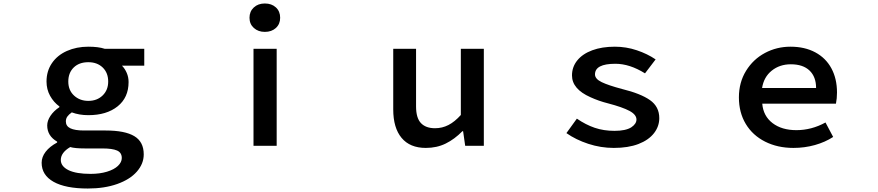

<svg xmlns="http://www.w3.org/2000/svg" viewBox="-20 -837 5040 1102"><path d="M219 97Q219 64 242 34Q265 4 308 -19V-24Q251 -57 251 -117Q251 -144 269.5 -172Q288 -200 321 -222V-226Q288 -250 267.5 -287Q247 -324 247 -369Q247 -429 278 -474.5Q309 -520 364 -544.5Q419 -569 487 -569Q545 -569 581 -557H808V-460H680Q697 -443 707.5 -418.5Q718 -394 718 -366Q718 -277 655 -226.5Q592 -176 487 -176Q435 -176 392 -192Q375 -180 366.5 -168Q358 -156 358 -140Q358 -113 384 -100.5Q410 -88 462 -88H586Q697 -88 751 -55.5Q805 -23 805 49Q805 103 765.5 148Q726 193 653 219Q580 245 484 245Q356 245 287.5 206.5Q219 168 219 97ZM601 -369Q601 -419 569.5 -449.5Q538 -480 487 -480Q434 -480 403 -449.5Q372 -419 372 -369Q372 -319 405 -288.5Q438 -258 487 -258Q537 -258 569 -289Q601 -320 601 -369ZM679 70Q679 39 652 27Q625 15 567 15H468Q409 15 383 7Q329 39 329 81Q329 118 374 140Q418 161 500 161Q553 161 594 148.5Q635 136 657 115Q679 94 679 70Z M1435 -557H1568V0H1435ZM1412 -735Q1412 -771 1436.5 -794Q1461 -817 1500 -817Q1539 -817 1563.5 -794.5Q1588 -772 1588 -735Q1588 -699 1563.5 -676.5Q1539 -654 1500 -654Q1462 -654 1437 -676.5Q1412 -699 1412 -735Z M2237 -209V-557H2368V-226Q2368 -160 2396 -130.5Q2424 -101 2477 -101Q2518 -101 2554 -119.5Q2590 -138 2625 -177V-557H2757V0H2650L2638 -84H2634Q2589 -38 2538 -13Q2487 12 2424 12Q2333 12 2285 -45.5Q2237 -103 2237 -209Z M3231 -73 3291 -156Q3342 -121 3393.5 -103.5Q3445 -86 3507 -86Q3571 -86 3603 -106Q3633 -126 3633 -151Q3633 -179 3593 -200.5Q3553 -222 3469 -244Q3417 -257 3369 -279Q3263 -326 3263 -404Q3263 -453 3293.5 -490.5Q3324 -528 3379.5 -548.5Q3435 -569 3509 -569Q3574 -569 3635 -548.5Q3696 -528 3743 -496L3682 -416Q3594 -471 3512 -471Q3395 -471 3395 -410Q3395 -384 3433.5 -365.5Q3472 -347 3551 -326Q3657 -300 3710.5 -262.5Q3764 -225 3764 -159Q3764 -112 3734 -73Q3703 -33 3644.5 -10.5Q3586 12 3503 12Q3428 12 3356.5 -11.5Q3285 -35 3231 -73Z M4221 -278Q4221 -364 4262 -430.5Q4303 -497 4370.5 -533Q4438 -569 4517 -569Q4599 -569 4659.5 -536.5Q4720 -504 4752 -444.5Q4784 -385 4784 -306Q4784 -272 4778 -242H4355Q4361 -171 4414 -130.5Q4467 -90 4551 -90Q4638 -90 4718 -134L4762 -51Q4716 -21 4657 -4.5Q4598 12 4534 12Q4443 12 4371.5 -24Q4300 -60 4260.5 -125.5Q4221 -191 4221 -278ZM4519 -468Q4455 -468 4409.5 -431.5Q4364 -395 4354 -332H4664Q4664 -396 4626.5 -432Q4589 -468 4519 -468Z"/></svg>

Font: Merged Yaku Han JP SemiBold
Style: Regular
Weight: 600
Designer: Ryoko NISHIZUKA 西塚涼子 (kana, bopomofo & ideographs); Paul D. Hunt (Latin, Greek & Cyrillic); Sandoll Communications 산돌커뮤니
Foundry: Adobe
Version: Version 2.004